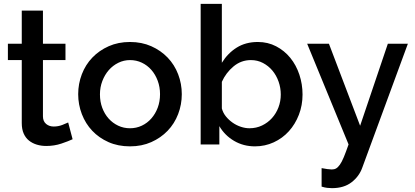

<svg xmlns="http://www.w3.org/2000/svg" viewBox="-20 -750 2153 997"><path d="M357 -27Q336 -17 299 -4.5Q262 8 220 8Q194 8 171 1Q148 -6 130.5 -20Q113 -34 103 -56.5Q93 -79 93 -111V-438H21V-523H93V-695H203V-523H320V-438H203V-146Q203 -120 220 -106Q236 -93 259 -93Q282 -93 303 -101Q324 -109 334 -114Z M655 10Q593 10 543.5 -12Q494 -34 459 -71Q424 -108 405 -157.5Q386 -207 386 -261Q386 -315 405 -364.5Q424 -414 459.5 -451Q495 -488 544.5 -510Q594 -532 655 -532Q716 -532 765.5 -510Q815 -488 850.5 -451Q886 -414 905 -364.5Q924 -315 924 -261Q924 -207 905 -157.5Q886 -108 850.5 -71Q815 -34 765.5 -12Q716 10 655 10ZM499 -260Q499 -222 511 -190Q523 -158 544 -134.5Q565 -111 593.5 -97.5Q622 -84 655 -84Q688 -84 716.5 -97.5Q745 -111 766 -135Q787 -159 799 -191Q811 -223 811 -261Q811 -298 799 -330.5Q787 -363 766 -387Q745 -411 716.5 -424.5Q688 -438 655 -438Q623 -438 594.5 -424Q566 -410 545 -386Q524 -362 511.5 -329.5Q499 -297 499 -260Z M1304 10Q1244 10 1195.5 -18.5Q1147 -47 1119 -95V0H1022V-730H1132V-424Q1163 -474 1209.5 -503Q1256 -532 1319 -532Q1371 -532 1414 -509.5Q1457 -487 1487.5 -449.5Q1518 -412 1534.5 -362.5Q1551 -313 1551 -259Q1551 -203 1532 -154Q1513 -105 1480 -68.5Q1447 -32 1401.5 -11Q1356 10 1304 10ZM1275 -84Q1311 -84 1341 -98.5Q1371 -113 1392.5 -137Q1414 -161 1426 -192.5Q1438 -224 1438 -259Q1438 -294 1426.5 -326.5Q1415 -359 1394.5 -383.5Q1374 -408 1345.5 -423Q1317 -438 1283 -438Q1232 -438 1192.5 -405Q1153 -372 1132 -325V-187Q1138 -164 1153 -145.5Q1168 -127 1188 -113Q1208 -99 1231 -91.5Q1254 -84 1275 -84Z M1650 123Q1665 126 1679.5 128Q1694 130 1703 130Q1716 130 1725.5 124.5Q1735 119 1745 105Q1755 91 1765.5 65.5Q1776 40 1790 0L1575 -523H1688L1850 -97L1994 -523H2098L1861 121Q1845 166 1805.5 196.5Q1766 227 1704 227Q1692 227 1679 225.5Q1666 224 1650 219Z"/></svg>

Font: Oxford Sans SemiBold
Style: Regular
Weight: 600
Designer: Matt McInerney, Pablo Impallari, Rodrigo Fuenzalida
Foundry: Matt McInerney, Pablo Impallari, Rodrigo Fuenzalida
Version: Version 3.000g; ttfautohint (v1.5) -l 8 -r 28 -G 28 -x 14 -D